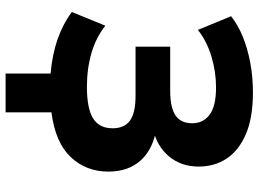

<svg xmlns="http://www.w3.org/2000/svg" viewBox="-139 -617 925 687"><g transform="rotate(90 323.5 -273.5)"><path d="M243 169V8Q175 2 120.5 -17Q66 -36 23 -68L72 -188Q113 -155 169 -138.5Q225 -122 291 -122Q368 -122 403.5 -144Q439 -166 439 -214Q439 -256 411.5 -276Q384 -296 323 -296H147V-420H305Q365 -420 393 -439Q421 -458 421 -499Q421 -538 390.5 -561Q360 -584 293 -584Q237 -584 182 -567.5Q127 -551 87 -519L38 -638Q70 -663 112 -680Q154 -697 204.5 -706.5Q255 -716 311 -716Q401 -716 459.5 -691Q518 -666 547 -622.5Q576 -579 576 -522Q576 -459 539.5 -415.5Q503 -372 440 -358L437 -371Q512 -360 553 -315.5Q594 -271 594 -199Q594 -119 542 -64Q490 -9 382 5V169Z"/></g></svg>

Font: Nunito Sans 10pt ExtraBold
Style: Regular
Weight: 800
Designer: Vernon Adams
Foundry: Vernon Adams
Version: Version 3.101;gftools[0.9.27]